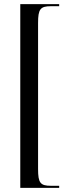

<svg xmlns="http://www.w3.org/2000/svg" viewBox="-20 -780 336 928"><path d="M78 128H266V118H226C175 118 164 104 164 37V-669C164 -736 175 -750 226 -750H266V-760H78Z"/></svg>

Font: Noto Serif Display ExtraCondensed
Style: Regular
Weight: 400
Width: 2
Designer: Monotype Design Team
Foundry: Monotype Imaging Inc.
Version: Version 2.009